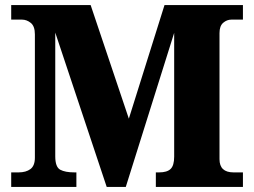

<svg xmlns="http://www.w3.org/2000/svg" viewBox="-20 -734 997 754"><path d="M24 0V-57H53Q82 -57 99.5 -70Q117 -83 117 -115V-599Q117 -631 101 -644Q85 -657 66 -657H24V-714H336L486 -268L626 -714H934V-657H889Q871 -657 856.5 -644.5Q842 -632 842 -604V-109Q842 -57 897 -57H934V0H592V-57H605Q636 -57 650 -70.5Q664 -84 664 -119V-605L474 0H399L197 -606V-120Q197 -78 216.5 -67.5Q236 -57 272 -57H280V0Z"/></svg>

Font: Noto Serif Sinhala ExtraBold
Style: Regular
Weight: 800
Designer: Jelle Bosma - Monotype Design Team
Foundry: Monotype Imaging Inc.
Version: Version 2.007; ttfautohint (v1.8.4.7-5d5b)